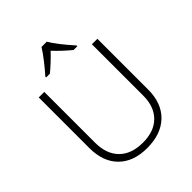

<svg xmlns="http://www.w3.org/2000/svg" viewBox="-239 -1001 1147 1147"><g transform="rotate(-45 334.0 -428.0)"><path d="M581.5 -663.1V-233.9Q581.5 -119.6 515.1 -55.2Q448.7 9.3 330.6 9.3Q215.3 9.3 150.6 -55.4Q85.9 -120.1 85.9 -235.8V-663.1H132.8V-233.9Q132.8 -138.2 185.8 -85Q238.8 -31.7 335.9 -31.7Q430.7 -31.7 482.9 -84.2Q535.2 -136.7 535.2 -229.5V-663.1ZM201.7 -723.1Q229.5 -753.9 261 -794.2Q292.5 -834.5 311 -864.7H355.5Q386.7 -810.5 465.3 -723.1V-716.3H433.6Q378.4 -761.7 333.5 -810.1Q284.7 -758.3 233.4 -716.3H201.7Z"/></g></svg>

Font: Bpm'online Open Sans Light
Style: Regular
Weight: 300
Foundry: Ascender Corporation
Version: Version 1.10